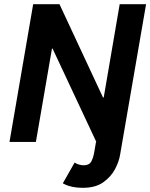

<svg xmlns="http://www.w3.org/2000/svg" viewBox="-20 -680 720 920"><path d="M376 220Q322.5 220 287 201.5L281 198.5L337.5 99Q357.5 112 382.5 112Q407.5 112 417.8 93.2Q428 74.5 433 41L440 0H441.5L232 -447H229L152 0H25.5L139 -660H265L473.5 -213H477L553.5 -660H680L556 58.5Q550.5 94.5 530.8 131.2Q511 168 474 194Q437 220 376 220Z"/></svg>

Font: Lucymar Sans SemiBold
Style: Italic
Weight: 600
Italic angle: -10°
Foundry: The League of Moveable Type (original font) / Main changes by Cristiano Sobral with portions from Mirco Monsees
Version: Version 2.00;August 30, 2020;FontCreator 13.0.0.2681 64-bit